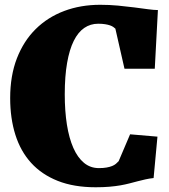

<svg xmlns="http://www.w3.org/2000/svg" viewBox="-20 -771 706 802"><path d="M22.5 -361.3Q22.5 -454.6 50.5 -527.1Q78.6 -599.6 128.9 -649.4Q179.2 -699.2 248 -725.1Q316.9 -751 398.4 -751Q436.5 -751 472.9 -747.6Q509.3 -744.1 541.3 -740Q573.2 -735.8 598.6 -732.4Q624 -729 639.6 -729L626.5 -483.9H500L461.9 -651.4Q458.5 -654.8 453.1 -658.4Q447.8 -662.1 439.5 -665Q431.2 -668 418.9 -669.9Q406.7 -671.9 390.1 -671.9Q357.9 -671.9 332 -654.3Q306.2 -636.7 288.1 -600.3Q270 -564 260.3 -508.3Q250.5 -452.6 250.5 -377Q250.5 -307.1 259.5 -250.2Q268.6 -193.4 286.4 -153.1Q304.2 -112.8 330.8 -90.8Q357.4 -68.8 393.1 -68.8Q412.1 -68.8 425.5 -71.3Q439 -73.7 448.5 -77.6Q458 -81.5 464.1 -86.7Q470.2 -91.8 475.6 -97.7L523.4 -210L637.7 -200.2L621.6 -27.3Q603.5 -25.4 587.4 -21.7Q571.3 -18.1 555.2 -13.9Q539.1 -9.8 521.5 -5.1Q503.9 -0.5 483.2 3.2Q462.4 6.8 437 9Q411.6 11.2 379.9 11.2Q288.6 11.2 221.4 -15.4Q154.3 -42 110.1 -90.6Q65.9 -139.2 44.2 -208Q22.5 -276.9 22.5 -361.3Z"/></svg>

Font: Merriweather UltraBold
Style: Regular
Weight: 900
Designer: Eben Sorkin ( sorkintype@gmail.com )
Foundry: Eben Sorkin
Version: Version 1.570; ttfautohint (v1.3) -l 8 -r 32 -G 0 -x 0 -H 60